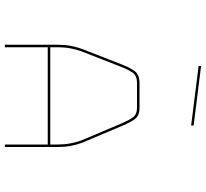

<svg xmlns="http://www.w3.org/2000/svg" viewBox="-48 -868 827 770"><g transform="rotate(90 365.0 -483.5)"><path d="M170 -303V-272H560V-303Q560 -330 555.5 -353Q551 -376 544 -396L475 -559Q464 -585 452 -602.5Q440 -620 412 -620H314Q284 -620 272 -602.5Q260 -585 250 -560L186 -396Q179 -376 174.5 -353Q170 -330 170 -303ZM560 -90V-262H170V-90H160V-303Q160 -331 164.5 -354.5Q169 -378 177 -400L241 -564Q252 -592 266 -611Q280 -630 314 -630H412Q445 -630 458.5 -611Q472 -592 484 -563L553 -400Q561 -378 565.5 -354.5Q570 -331 570 -303V-90ZM245 -867V-877L484 -847V-837Z"/></g></svg>

Font: Bungee Hairline
Style: Regular
Weight: 400
Designer: David Jonathan Ross
Foundry: David Jonathan Ross
Version: Version 1.000;PS 1.0;hotconv 1.0.72;makeotf.lib2.5.5900